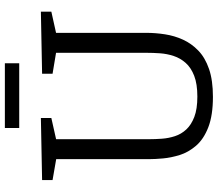

<svg xmlns="http://www.w3.org/2000/svg" viewBox="-73 -813 895 789"><g transform="rotate(-90 374.5 -418.5)"><path d="M466 -693 721 -698V-655L622 -633L634 -654V-264Q634 -227 628 -188Q622 -149 606 -114Q590 -79 561 -51Q532 -23 485.5 -7Q439 9 371 9Q295 9 246 -10Q197 -29 170 -60.5Q143 -92 132 -127.5Q121 -163 118 -196Q115 -229 115 -253V-654L127 -633L29 -650V-693L284 -698V-655L186 -633L197 -654V-253Q197 -228 199 -200.5Q201 -173 209.5 -147Q218 -121 237 -100.5Q256 -80 288.5 -67.5Q321 -55 372 -55Q424 -55 457.5 -68Q491 -81 510.5 -103Q530 -125 539 -152.5Q548 -180 550 -208.5Q552 -237 552 -264V-654L562 -634L466 -650ZM509 -846V-787H243V-846Z"/></g></svg>

Font: Bitter Thin
Style: Regular
Weight: 400
Version: Version 3.021